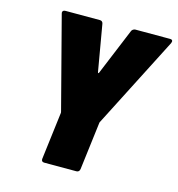

<svg xmlns="http://www.w3.org/2000/svg" viewBox="-104 -791 817 881"><g transform="rotate(15 304.0 -351.0)"><path d="M172 -17 200 -243 199 -249 86 -683Q85 -685 85 -688Q85 -700 100 -700H263Q269 -700 273 -696.5Q277 -693 278 -687L316 -467Q317 -463 319 -463Q321 -463 322 -467L413 -687Q415 -693 420.5 -696.5Q426 -700 431 -700H596Q608 -700 608 -691L606 -683L384 -249Q382 -246 382 -243L354 -17Q353 -10 349 -6Q345 -2 338 -2H185Q178 -2 174.5 -6Q171 -10 172 -17Z"/></g></svg>

Font: Barlow Semi Condensed Black
Style: Italic
Weight: 900
Width: 4
Italic angle: -7°
Designer: Jeremy Tribby
Foundry: Tribby Type
Version: Version 1.408